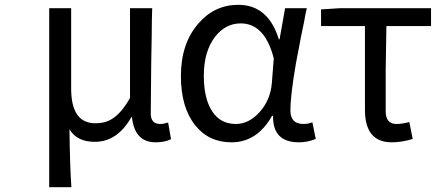

<svg xmlns="http://www.w3.org/2000/svg" viewBox="-20 -577 1807 796"><path d="M184 199V-543H275V-210Q275 -66 375 -66Q418 -66 446 -85Q485 -110 519 -171V-543H611Q610 -527 609.5 -489Q609 -451 609 -431L607 -319Q605 -139 605 -106Q605 -63 645 -63Q658 -63 677 -69L689 0Q664 13 625 13Q538 13 527 -92H525Q467 11 373 11Q299 11 268 -41Q270 119 276 199Z M789 -58Q730 -132 730 -262Q730 -396 802 -479Q869 -557 968 -557Q1092 -557 1136 -414H1139L1162 -543H1252L1246 -516L1241 -488L1229 -430Q1222 -395 1207 -315Q1184 -182 1184 -119Q1184 -63 1238 -63Q1257 -63 1275 -70L1289 -1Q1256 13 1219 13Q1110 13 1112 -97H1108Q1046 13 940 13Q845 13 789 -58ZM1057 -113Q1101 -163 1107 -232L1115 -335Q1078 -480 978 -480Q915 -480 872 -425Q825 -364 825 -263Q825 -168 860 -115Q894 -63 958 -63Q1012 -63 1057 -113Z M1493 -122V-469H1311V-538L1389 -543H1767V-469H1582Q1580 -384 1579 -288V-116Q1579 -63 1624 -63Q1647 -63 1677 -71L1691 -1Q1646 13 1604 13Q1493 13 1493 -122Z"/></svg>

Font: Source Han Sans Regular
Style: Regular
Weight: 400
Designer: Ryoko NISHIZUKA  (kana & ideographs); Paul D. Hunt (Latin, Greek & Cyrillic); Wenlong ZHANG  (bopomofo); Sandoll Communi
Foundry: Adobe Systems Incorporated
Version: Version 1.00 January 18, 2024, initial release